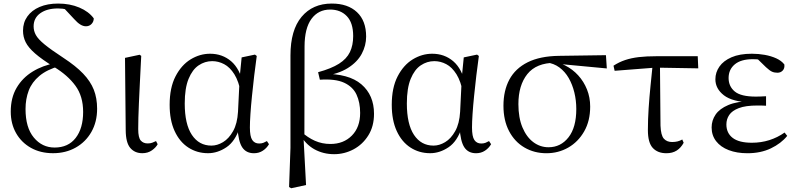

<svg xmlns="http://www.w3.org/2000/svg" viewBox="-20 -825 4368 1052"><path d="M270.4 14.4Q201.8 14.4 149.5 -14.9Q97.2 -44.3 68.1 -95.6Q38.9 -146.9 38.9 -213.3Q38.9 -289.5 71.1 -344.1Q103.2 -398.7 158.8 -432.8Q214.4 -467 285.5 -479.7V-487.2L306.2 -463.1Q236.9 -443.5 195.8 -409Q154.7 -374.6 137.3 -328.6Q119.9 -282.6 119.9 -227.5Q119.9 -125.9 165.3 -71.3Q210.7 -16.6 279.1 -16.6Q354 -16.6 394.8 -69.4Q435.5 -122.1 435.5 -211.8Q435.5 -297.6 393.4 -355.1Q351.3 -412.6 277.4 -457.5Q209.4 -499.6 172.3 -532Q135.3 -564.3 120.7 -593.6Q106.1 -622.9 106.1 -656.9Q106.1 -701.6 130.1 -735.1Q154 -768.6 197.1 -787Q240.2 -805.5 298.3 -805.5Q362.9 -805.5 414.6 -783.7Q466.3 -761.9 493.8 -724.3Q493.6 -706.4 481.6 -693.7Q469.6 -681 450.8 -681Q435.5 -681 419.8 -690.8Q404.1 -700.5 386.3 -720.5L325.2 -785.9L383.8 -777.9L388.2 -755.9Q369.6 -767.3 346.6 -773Q323.5 -778.7 297.7 -778.7Q237.5 -778.7 200.9 -752.6Q164.2 -726.5 164.2 -680.2Q164.2 -655.4 176.6 -633Q188.9 -610.5 224.1 -581.6Q259.3 -552.7 327.8 -507.8Q395 -463.9 435.3 -421.8Q475.7 -379.6 493.9 -333.6Q512.1 -287.5 512.1 -229.1Q512.1 -157.2 480.8 -102.2Q449.5 -47.2 394.8 -16.4Q340.1 14.4 270.4 14.4Z M759.8 14.4Q718.3 14.4 693.7 -14.5Q669.2 -43.4 668.8 -111.9L664.9 -507.9L745 -525L753.8 -518.8Q749.3 -430.3 746.2 -367.2Q743.1 -304.2 741.1 -259Q739.1 -213.9 738.2 -180.2Q737.3 -146.5 737.3 -117.6Q737.3 -70.5 751.4 -54.8Q765.4 -39.1 789 -39.1Q803.8 -39.1 814.5 -43.2Q825.3 -47.3 834.9 -52L843.8 -34.8Q834.5 -16.9 812.5 -1.3Q790.5 14.4 759.8 14.4Z M1119.8 14.4Q1059.7 14.4 1011.8 -16.7Q963.9 -47.8 936.7 -107.2Q909.5 -166.5 909.5 -250.6Q909.5 -344.2 941.6 -406.4Q973.6 -468.5 1024.3 -499.6Q1075.1 -530.6 1131.2 -530.6Q1198.2 -530.6 1246.5 -489.4Q1294.8 -448.1 1314.7 -358.5H1322.3L1300.5 -312.6Q1288.5 -379.3 1264.1 -418.1Q1239.6 -456.9 1208.2 -473.4Q1176.8 -490 1142.7 -490Q1102.8 -490 1068.5 -467Q1034.2 -444 1013.2 -392.9Q992.2 -341.7 992.2 -257.8Q992.2 -144.9 1031.3 -86Q1070.4 -27.2 1138.4 -27.2Q1170.3 -27.2 1202 -46.2Q1233.8 -65.2 1257.1 -106.4Q1280.3 -147.6 1284.1 -212.9L1293.4 -403.1L1304 -510.5L1376.8 -525.8L1386.8 -518.4Q1379.4 -466.9 1372.8 -410.4Q1366.2 -353.9 1360.7 -299.8Q1355.2 -245.7 1352.2 -200.8Q1349.2 -155.9 1349.2 -126.6Q1349.2 -76.9 1362.2 -57.8Q1375.2 -38.7 1399.6 -38.7Q1413.4 -38.7 1423.2 -42.6Q1433 -46.5 1442.5 -52L1453.8 -34.9Q1441.5 -13.4 1420.2 0.6Q1398.9 14.6 1371.4 14.6Q1329 14.6 1307.4 -17.4Q1285.8 -49.4 1281.1 -127.8L1293.9 -128.2Q1269.3 -50.9 1220.8 -18.3Q1172.4 14.4 1119.8 14.4Z M1563.9 199.6 1571.5 -14.5V-521.3Q1571.5 -660.1 1632.4 -732.8Q1693.3 -805.5 1797.8 -805.5Q1885.8 -805.5 1936 -758.3Q1986.1 -711.2 1986.1 -624.6Q1986.1 -575.4 1962 -530.2Q1937.9 -484.9 1885.8 -452.2Q1833.7 -419.5 1750.1 -407.3V-420.3Q1890.9 -422.3 1960.1 -363Q2029.3 -303.7 2029.3 -201.5Q2029.3 -132.8 1998.1 -83.1Q1967 -33.3 1917 -6.7Q1867 19.8 1810.7 19.8Q1751.4 19.8 1702.6 -7.1Q1653.8 -34.1 1621.5 -91.6H1619.3L1628.8 -104.8Q1666.2 -70.9 1705.4 -53.6Q1744.6 -36.2 1790.5 -36.2Q1862.5 -36.2 1907.9 -82.1Q1953.3 -128 1953.3 -206.3Q1953.3 -263.9 1933.4 -306.7Q1913.6 -349.4 1865.7 -371.7Q1817.8 -393.9 1732.6 -388.2L1722.9 -429.4Q1795 -449.1 1837.2 -475.7Q1879.3 -502.3 1897.2 -539.5Q1915.1 -576.7 1915.1 -627.5Q1915.1 -700.1 1880.4 -736.4Q1845.8 -772.6 1788.9 -772.6Q1724.3 -772.6 1686.7 -721.7Q1649.1 -670.8 1648.7 -571L1647.8 -80.1L1643 -71.5L1656.9 188.8L1575.5 206.4Z M2336.8 14.4Q2276.7 14.4 2228.8 -16.7Q2180.9 -47.8 2153.7 -107.2Q2126.5 -166.5 2126.5 -250.6Q2126.5 -344.2 2158.6 -406.4Q2190.6 -468.5 2241.3 -499.6Q2292.1 -530.6 2348.2 -530.6Q2415.2 -530.6 2463.5 -489.4Q2511.8 -448.1 2531.7 -358.5H2539.3L2517.5 -312.6Q2505.5 -379.3 2481.1 -418.1Q2456.6 -456.9 2425.2 -473.4Q2393.8 -490 2359.7 -490Q2319.8 -490 2285.5 -467Q2251.2 -444 2230.2 -392.9Q2209.2 -341.7 2209.2 -257.8Q2209.2 -144.9 2248.3 -86Q2287.4 -27.2 2355.4 -27.2Q2387.3 -27.2 2419 -46.2Q2450.8 -65.2 2474.1 -106.4Q2497.3 -147.6 2501.1 -212.9L2510.4 -403.1L2521 -510.5L2593.8 -525.8L2603.8 -518.4Q2596.4 -466.9 2589.8 -410.4Q2583.2 -353.9 2577.7 -299.8Q2572.2 -245.7 2569.2 -200.8Q2566.2 -155.9 2566.2 -126.6Q2566.2 -76.9 2579.2 -57.8Q2592.2 -38.7 2616.6 -38.7Q2630.4 -38.7 2640.2 -42.6Q2650 -46.5 2659.5 -52L2670.8 -34.9Q2658.5 -13.4 2637.2 0.6Q2615.9 14.6 2588.4 14.6Q2546 14.6 2524.4 -17.4Q2502.8 -49.4 2498.1 -127.8L2510.9 -128.2Q2486.3 -50.9 2437.8 -18.3Q2389.4 14.4 2336.8 14.4Z M2974 14.6Q2907.2 14.6 2853.5 -16.8Q2799.8 -48.2 2769.1 -106.9Q2738.5 -165.5 2738.5 -245.6Q2738.5 -328.5 2771 -389.2Q2803.6 -450 2871.2 -483.8Q2938.9 -517.6 3042.8 -519L3300.1 -522.7L3304.8 -450L3038.1 -475.1L3021.2 -481Q2918.5 -480.5 2869.4 -419.1Q2820.4 -357.7 2820.4 -254.5Q2820.4 -179.9 2842.6 -126.9Q2864.9 -73.9 2902.2 -46.1Q2939.6 -18.2 2985.4 -18.2Q3052.4 -18.2 3095 -72.6Q3137.6 -127 3137.6 -227.7Q3137.6 -274.5 3127 -318.2Q3116.4 -361.8 3096.1 -397.3Q3075.7 -432.7 3045 -455.4Q3014.4 -478.1 2973.6 -483L2987 -492Q3034.9 -487.6 3076.2 -466.6Q3117.5 -445.6 3148.2 -411.9Q3178.9 -378.2 3196.3 -334.6Q3213.7 -291.1 3213.7 -240.9Q3213.7 -162.3 3180.7 -104.9Q3147.8 -47.5 3093.5 -16.4Q3039.2 14.6 2974 14.6Z M3347.7 -437.1 3341.5 -465Q3371.8 -484.8 3405 -495.9Q3438.2 -507.1 3479.9 -512.1Q3521.6 -517 3577.4 -517H3803L3805.9 -450.5L3571.4 -454.5ZM3631.2 14.6Q3583.7 14.6 3556.8 -14.3Q3529.9 -43.2 3529.9 -112.1Q3529.9 -170.4 3534 -232.2Q3538.1 -293.9 3544.4 -355.7Q3550.8 -417.4 3556.5 -474.9H3596L3599 -136.8Q3601 -83.2 3617.5 -65Q3633.9 -46.9 3662.5 -46.9Q3679.3 -46.9 3692.7 -50.3Q3706.1 -53.7 3718.3 -60.7L3725.9 -42.7Q3711 -15 3687.8 -0.2Q3664.6 14.6 3631.2 14.6Z M4075.3 14.6Q4017 14.6 3972.7 -2.5Q3928.3 -19.6 3903.7 -51.5Q3879.1 -83.4 3879.1 -126.7Q3879.1 -165.3 3900.9 -197.3Q3922.7 -229.3 3970.5 -249.5Q4018.3 -269.8 4095.7 -271.6V-263.4Q3992.9 -266.8 3946.3 -302.9Q3899.7 -339 3899.7 -390.7Q3899.7 -428.3 3921.7 -460Q3943.6 -491.8 3988.1 -511.2Q4032.6 -530.6 4099.8 -530.6Q4135.9 -530.6 4170.4 -524.4Q4205 -518.1 4233.3 -505.3Q4261.6 -492.4 4277.6 -471.9Q4280.2 -450.8 4268.8 -438.7Q4257.5 -426.5 4239.6 -426.5Q4222.7 -426.5 4209.7 -432.4Q4196.7 -438.4 4176.9 -456.8L4119.6 -512.6L4175.7 -511.5L4185 -491.9Q4159.4 -496.3 4141.7 -498.5Q4124.1 -500.7 4104.7 -500.7Q4040 -500.7 4006 -472.4Q3972.1 -444.1 3972.1 -397.6Q3972.1 -351.6 4006 -323.6Q4039.8 -295.7 4121.2 -295.7Q4133.3 -295.7 4146.2 -296.2Q4159.1 -296.7 4177.3 -297.7V-245.7Q4157.9 -246.9 4148.4 -246.9Q4139 -246.9 4130.6 -246.9Q4065.1 -246.9 4028.1 -232.6Q3991.1 -218.4 3975.6 -195.2Q3960 -172 3960 -143.3Q3960 -95.8 3994.7 -69.3Q4029.4 -42.9 4099.6 -42.9Q4150.3 -42.9 4195.3 -57.2Q4240.3 -71.5 4278.9 -98.8L4293.3 -80.5Q4259.8 -38.9 4203.8 -12.1Q4147.9 14.6 4075.3 14.6Z"/></svg>

Font: Source Han Serif JP VF
Style: Regular
Weight: 250
Designer: Ryoko NISHIZUKA 西塚涼子 (kana & ideographs); Frank Grießhammer (Latin, Greek & Cyrillic); Wenlong ZHANG 张文龙 (bopomofo); San
Foundry: Adobe
Version: Version 2.001;hotconv 1.1.0;makeotfexe 2.6.0